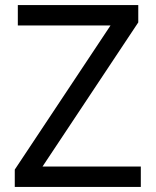

<svg xmlns="http://www.w3.org/2000/svg" viewBox="-20 -734 612 754"><path d="M533 0H38V-68L414 -634H50V-714H523V-646L147 -80H533Z"/></svg>

Font: lkannada05
Style: Book
Weight: 400
Designer: Jelle Bosma - Monotype Design Team
Foundry: Monotype Imaging Inc.
Version: Version 2.003